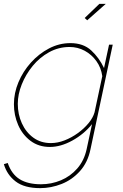

<svg xmlns="http://www.w3.org/2000/svg" viewBox="-42 -750 638 993"><path d="M166 223Q84 223 39 188.5Q-6 154 -22 99L-2 93Q18 151 60 177Q102 203 170 203Q224 203 273 182.5Q322 162 357.5 121.5Q393 81 406 22L434 -108Q392 -56 332 -23Q272 10 216 10Q158 10 116 -21.5Q74 -53 52 -103.5Q30 -154 30 -211Q30 -269 53.5 -325Q77 -381 118 -426.5Q159 -472 211.5 -499.5Q264 -527 322 -527Q389 -527 430 -489Q471 -451 496 -398L522 -519H541L426 22Q412 90 371.5 135Q331 180 276.5 201.5Q222 223 166 223ZM221 -10Q256 -10 292 -24Q328 -38 360.5 -61.5Q393 -85 416 -113Q439 -141 447 -169L487 -356Q481 -400 456.5 -434Q432 -468 396 -487.5Q360 -507 318 -507Q261 -507 212 -480Q163 -453 127 -409Q91 -365 70.5 -313.5Q50 -262 50 -213Q50 -159 71 -112.5Q92 -66 130.5 -38Q169 -10 221 -10ZM409 -645 396 -657 472 -730H505Z"/></svg>

Font: Raleway Thin Thin
Style: Italic
Weight: 250
Italic angle: -12°
Version: Version 4.026